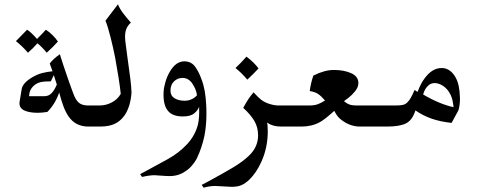

<svg xmlns="http://www.w3.org/2000/svg" viewBox="-20 -588 2217 892"><path d="M433 0H391Q330 0 298 -48Q285 -67 275 -93.5Q265 -120 255 -158Q236 -104 200 -68Q174 -64 156 -64Q127 -64 106 -70Q66 -81 71 -115L81 -175Q86 -203 130 -229Q154 -243 175.5 -248.5Q197 -254 224 -257L211 -293Q228 -315 258 -336Q274 -285 289 -242L300 -210Q318 -159 326 -140Q337 -116 351.5 -107Q366 -98 390 -98H433ZM244 -195 230 -239 216 -210Q184 -210 171 -207Q148 -202 133 -186Q118 -170 116 -150L115 -141H186Q206 -141 219.5 -155Q233 -169 244 -195ZM249 -395Q230 -373 197 -343Q178 -367 154 -387Q138 -368 110 -343Q84 -373 54 -397Q92 -435 106 -450Q125 -438 152 -407Q182 -437 193 -450Q209 -440 224.5 -424.5Q240 -409 249 -395Z M561 -417 562 -399 565 -375Q571 -328 572 -322Q582 -252 586 -218.5Q590 -185 591 -157Q586 -93 560 -54Q532 -13 486 -4Q470 0 444 0H412Q391 0 377 -13Q363 -26 363 -48Q363 -68 375.5 -83Q388 -98 412 -98H443Q473 -98 500 -112.5Q527 -127 541 -152Q534 -217 515 -320Q506 -366 493.5 -415.5Q481 -465 470 -492L528 -568Q536 -548 550.5 -528.5Q565 -509 588 -483Q574 -470 567.5 -455Q561 -440 561 -417Z M938 -99Q939 -87 939 -57Q939 -6 930 42Q918 99 894 149Q885 166 871 182Q857 198 841 208Q809 230 769 230Q752 230 728 228Q706 226 698 226Q675 226 640 234L631 221Q647 213 659 206Q739 163 760 151Q812 122 849.5 81.5Q887 41 900 -11Q907 -42 905 -92Q899 -75 882 -61Q865 -47 830 -47Q784 -47 763 -70Q737 -97 740 -160Q741 -181 748.5 -207Q756 -233 769 -255Q797 -303 836 -303Q869 -303 887 -277.5Q905 -252 916 -220Q935 -172 938 -99ZM828 -226Q805 -226 788.5 -210Q772 -194 772 -167Q772 -143 791 -131.5Q810 -120 837 -120Q854 -120 867 -125.5Q880 -131 886.5 -137Q893 -143 895 -145Q895 -149 891.5 -162.5Q888 -176 880 -189Q861 -226 828 -226Z M1181 -270Q1161 -248 1129 -218Q1102 -250 1074 -272Q1100 -296 1125 -325Q1141 -313 1156.5 -298Q1172 -283 1181 -270Z M1194 -124Q1210 -112 1232.5 -105Q1255 -98 1273 -98H1352V0H1286Q1267 0 1252.5 -4Q1238 -8 1230.5 -12.5Q1223 -17 1221 -19Q1222 -16 1223 -5Q1224 6 1224 22Q1224 97 1195 162Q1172 214 1138 247Q1120 264 1102 272Q1084 280 1056 280Q1046 280 1018 278Q992 276 980 276Q954 276 926 284L917 271L951 253Q1023 214 1066 188Q1109 162 1137 135Q1179 95 1179 41Q1179 3 1161.5 -26.5Q1144 -56 1110 -87Q1134 -132 1158 -159Q1181 -134 1194 -124Z M1767 0H1653Q1610 0 1573 -26Q1558 -36 1549.5 -46.5Q1541 -57 1533 -73Q1488 -32 1465 -20Q1428 0 1380 0H1330Q1310 0 1296 -14.5Q1282 -29 1282 -49Q1282 -65 1295 -81.5Q1308 -98 1330 -98H1418Q1440 -98 1455.5 -103.5Q1471 -109 1490 -121Q1473 -141 1458.5 -151Q1444 -161 1419 -165Q1424 -204 1436 -237Q1488 -263 1531 -263Q1578 -263 1611.5 -248Q1645 -233 1645 -202Q1645 -183 1630 -164.5Q1615 -146 1599 -133.5Q1583 -121 1578 -118Q1591 -107 1603.5 -102.5Q1616 -98 1634 -98H1767Z M2078 -17Q2024 -23 1984.5 -37Q1945 -51 1910 -75Q1896 -30 1866.5 -15Q1837 0 1778 0H1746Q1725 0 1711 -14Q1697 -28 1697 -49Q1697 -70 1710.5 -84Q1724 -98 1746 -98H1819Q1841 -98 1853 -101Q1865 -104 1874 -114Q1888 -127 1906 -170L1920 -161Q1935 -201 1952 -223Q1987 -272 2032 -272Q2064 -272 2087 -243Q2099 -227 2105.5 -208.5Q2112 -190 2115 -163Q2117 -139 2117 -130Q2117 -100 2110 -76ZM1946 -149Q2020 -105 2087 -90Q2087 -96 2083.5 -115.5Q2080 -135 2071 -152Q2059 -175 2039 -188.5Q2019 -202 2000 -202Q1981 -202 1969 -190Q1957 -178 1951.5 -165Q1946 -152 1946 -149Z"/></svg>

Font: Mirza
Style: Regular
Weight: 400
Designer: Arabic design by Kourosh Beigpour, Latin design by Eduardo Tunni, engineering by Lasse Fister
Version: Version 1.000